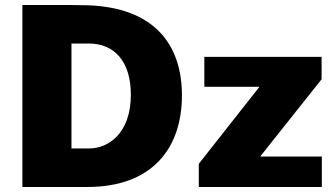

<svg xmlns="http://www.w3.org/2000/svg" viewBox="-20 -743 1332 763"><path d="M69 -723V0H328C584 0 703 -153 703 -364C703 -569 590 -713 329 -722C266 -724 90 -723 69 -723ZM264 -570H334C433 -570 500 -500 500 -367C500 -210 408 -153 334 -153H264ZM770 0H1259V-121H1014L1258 -428V-517H792V-398H1011L770 -92Z"/></svg>

Font: United Sans Black
Style: Regular
Weight: 900
Designer: Pablo Impallari, Rodrigo Fuenzalida (Modified by Dan O. Williams)
Version: Version 1.000;PS 001.000;hotconv 1.0.88;makeotf.lib2.5.64775